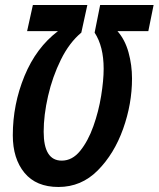

<svg xmlns="http://www.w3.org/2000/svg" viewBox="-20 -734 632 765"><path d="M506 -421Q506 -475 492 -525.5Q478 -576 448 -610H571L592 -714H379L357 -604Q393 -549 393 -460Q393 -414 383 -352Q373 -290 352 -231Q331 -172 299.5 -133Q268 -94 226 -94Q154 -94 154 -209Q154 -275 171.5 -351.5Q189 -428 222.5 -496Q256 -564 304 -604L328 -714H111L88 -610H211Q124 -544 77.5 -431Q31 -318 31 -195Q31 -102 77.5 -45.5Q124 11 213 11Q304 11 369.5 -55Q435 -121 470.5 -220.5Q506 -320 506 -421Z"/></svg>

Font: Noto Sans Display Condensed
Style: Bold Italic
Weight: 700
Width: 3
Designer: Monotype Design team
Foundry: Monotype Imaging Inc.
Version: 1.000